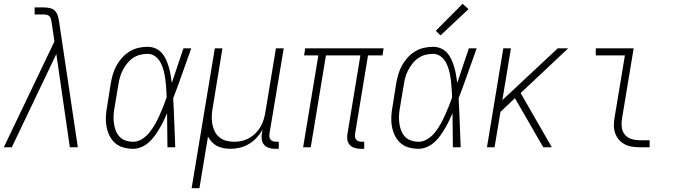

<svg xmlns="http://www.w3.org/2000/svg" viewBox="-30 -774 3550 1009"><path d="M-10 0 23 -69 256 -556 242 -652Q240 -661 238.5 -670Q237 -679 232 -686Q227 -693 218 -695.5Q209 -698 199 -698H152V-735H199Q216 -735 232.5 -731.5Q249 -728 259.5 -716.5Q270 -705 274.5 -689Q279 -673 281 -657L379 0H337L266 -490L32 0Z M670 8Q643 8 618 1Q593 -6 574.5 -22.5Q556 -39 545 -62Q534 -85 529.5 -110Q525 -135 526.5 -162Q528 -189 533 -215L552 -335Q556 -359 563 -383Q570 -407 582 -429Q594 -451 611.5 -470.5Q629 -490 651 -503.5Q673 -517 697.5 -522.5Q722 -528 746 -528Q768 -528 787.5 -519.5Q807 -511 820.5 -495.5Q834 -480 842.5 -461Q851 -442 857 -422Q863 -402 866.5 -380.5Q870 -359 873 -338Q888 -384 903.5 -429.5Q919 -475 934 -520H975Q951 -454 928 -388Q905 -322 880 -257Q884 -193 886 -128.5Q888 -64 891 0H850Q849 -45 849 -89.5Q849 -134 848 -179Q839 -158 829 -137.5Q819 -117 807.5 -97.5Q796 -78 782.5 -59.5Q769 -41 751.5 -25.5Q734 -10 712.5 -1Q691 8 670 8ZM670 -29Q694 -29 717 -43.5Q740 -58 756.5 -79Q773 -100 785.5 -122.5Q798 -145 808.5 -168.5Q819 -192 828.5 -215.5Q838 -239 846 -263Q845 -286 843.5 -309.5Q842 -333 839 -356Q836 -379 830.5 -401Q825 -423 815 -443Q805 -463 787 -477Q769 -491 746 -491Q726 -491 706 -486Q686 -481 668.5 -469Q651 -457 638 -440.5Q625 -424 615.5 -406Q606 -388 600.5 -368.5Q595 -349 592 -329L572 -209Q568 -189 567 -168Q566 -147 568.5 -127Q571 -107 578 -88.5Q585 -70 598 -56Q611 -42 630 -35.5Q649 -29 670 -29Z M977 215 1099 -520H1139L1088 -209Q1084 -188 1083 -166Q1082 -144 1085.5 -123.5Q1089 -103 1098 -84.5Q1107 -66 1122.5 -53Q1138 -40 1158 -34.5Q1178 -29 1200 -29Q1220 -29 1240.5 -33.5Q1261 -38 1279.5 -48.5Q1298 -59 1313.5 -74.5Q1329 -90 1339.5 -108.5Q1350 -127 1356 -147Q1362 -167 1365 -187L1420 -520H1461L1386 -71Q1385 -62 1386 -54Q1387 -46 1392 -40Q1397 -34 1405 -31.5Q1413 -29 1422 -29H1435V8H1416Q1399 8 1384 3.5Q1369 -1 1359 -12Q1349 -23 1346 -39Q1343 -55 1346 -71L1350 -93Q1337 -70 1319 -50.5Q1301 -31 1278.5 -17.5Q1256 -4 1231 2Q1206 8 1182 8Q1163 8 1144.5 4.5Q1126 1 1110.5 -7Q1095 -15 1083 -28Q1071 -41 1063 -56L1018 215Z M1865 8Q1849 8 1834 3.5Q1819 -1 1808.5 -12Q1798 -23 1795.5 -39Q1793 -55 1796 -71L1864 -483H1683L1603 0H1563L1643 -483H1568L1574 -520H1986L1980 -483H1904L1836 -71Q1835 -62 1836 -54Q1837 -46 1842 -40Q1847 -34 1855 -31.5Q1863 -29 1871 -29H1884V8Z M2170 8Q2143 8 2118 1Q2093 -6 2074.5 -22.5Q2056 -39 2045 -62Q2034 -85 2029.5 -110Q2025 -135 2026.5 -162Q2028 -189 2033 -215L2052 -335Q2056 -359 2063 -383Q2070 -407 2082 -429Q2094 -451 2111.5 -470.5Q2129 -490 2151 -503.5Q2173 -517 2197.5 -522.5Q2222 -528 2246 -528Q2268 -528 2287.5 -519.5Q2307 -511 2320.5 -495.5Q2334 -480 2342.5 -461Q2351 -442 2357 -422Q2363 -402 2366.5 -380.5Q2370 -359 2373 -338Q2388 -384 2403.5 -429.5Q2419 -475 2434 -520H2475Q2451 -454 2428 -388Q2405 -322 2380 -257Q2384 -193 2386 -128.5Q2388 -64 2391 0H2350Q2349 -45 2349 -89.5Q2349 -134 2348 -179Q2339 -158 2329 -137.5Q2319 -117 2307.5 -97.5Q2296 -78 2282.5 -59.5Q2269 -41 2251.5 -25.5Q2234 -10 2212.5 -1Q2191 8 2170 8ZM2170 -29Q2194 -29 2217 -43.5Q2240 -58 2256.5 -79Q2273 -100 2285.5 -122.5Q2298 -145 2308.5 -168.5Q2319 -192 2328.5 -215.5Q2338 -239 2346 -263Q2345 -286 2343.5 -309.5Q2342 -333 2339 -356Q2336 -379 2330.5 -401Q2325 -423 2315 -443Q2305 -463 2287 -477Q2269 -491 2246 -491Q2226 -491 2206 -486Q2186 -481 2168.5 -469Q2151 -457 2138 -440.5Q2125 -424 2115.5 -406Q2106 -388 2100.5 -368.5Q2095 -349 2092 -329L2072 -209Q2068 -189 2067 -168Q2066 -147 2068.5 -127Q2071 -107 2078 -88.5Q2085 -70 2098 -56Q2111 -42 2130 -35.5Q2149 -29 2170 -29ZM2285 -588 2260 -612 2401 -754 2432 -726Z M2529 0 2615 -520H2655L2610 -248L2901 -520H2956L2706 -285L2870 0H2825L2717 -187L2676 -258L2600 -186L2569 0Z M3331 0Q3310 0 3289.5 -3.5Q3269 -7 3251.5 -16.5Q3234 -26 3221.5 -41Q3209 -56 3202.5 -75Q3196 -94 3196 -115Q3196 -136 3200 -158L3254 -483H3101V-520H3300L3239 -152Q3235 -129 3237.5 -106.5Q3240 -84 3253 -67.5Q3266 -51 3287 -44Q3308 -37 3331 -37H3384V0Z"/></svg>

Font: Iosevka SS04 Extralight
Style: Italic
Weight: 200
Italic angle: -9°
Monospace: yes
Designer: Belleve Invis
Foundry: Belleve Invis
Version: Version 19.0.0; ttfautohint (v1.8.4)